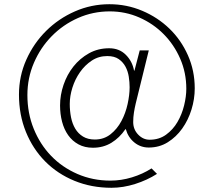

<svg xmlns="http://www.w3.org/2000/svg" viewBox="-20 -865 1014 911"><path d="M904 -446Q904 -395 888.5 -345Q873 -295 844.5 -255Q816 -215 776 -190Q736 -165 686 -165Q647 -165 617.5 -189Q588 -213 577 -252H575Q547 -211 508.5 -187.5Q470 -164 421 -164Q382 -164 352.5 -180Q323 -196 303.5 -223.5Q284 -251 274.5 -287.5Q265 -324 265 -365Q265 -414 281.5 -462.5Q298 -511 328.5 -549.5Q359 -588 402 -612Q445 -636 498 -636Q546 -636 577 -605Q608 -574 616 -530H618L643 -626H686L624 -374Q619 -353 615.5 -331Q612 -309 612 -286Q612 -251 635.5 -226.5Q659 -202 690 -202Q735 -202 768 -226Q801 -250 822 -286Q843 -322 853.5 -364.5Q864 -407 864 -444Q864 -520 835 -586.5Q806 -653 756.5 -703Q707 -753 641 -782Q575 -811 501 -811Q421 -811 350 -779.5Q279 -748 225.5 -693.5Q172 -639 141 -567Q110 -495 110 -414Q110 -328 140 -254Q170 -180 222.5 -125.5Q275 -71 347.5 -39.5Q420 -8 504 -8Q555 -8 606 -23.5Q657 -39 699 -66L725 -40Q678 -10 621 8Q564 26 509 26Q414 26 333.5 -7Q253 -40 194.5 -99Q136 -158 103 -239Q70 -320 70 -416Q70 -504 105 -582Q140 -660 199 -718.5Q258 -777 335.5 -811Q413 -845 499 -845Q581 -845 654.5 -814Q728 -783 783.5 -729.5Q839 -676 871.5 -603Q904 -530 904 -446ZM595 -451Q595 -475 591 -501Q587 -527 575.5 -548.5Q564 -570 543.5 -584.5Q523 -599 489 -599Q448 -599 415.5 -577.5Q383 -556 359.5 -522.5Q336 -489 323.5 -449Q311 -409 311 -372Q311 -339 317 -308.5Q323 -278 337 -254.5Q351 -231 374 -217Q397 -203 430 -203Q473 -203 504.5 -228Q536 -253 556 -290.5Q576 -328 585.5 -371.5Q595 -415 595 -451Z"/></svg>

Font: TypoPRO Sinkin Sans
Style: 200 X Light
Weight: 200
Designer: Keith Bates
Foundry: K-Type
Version: Sinkin Sans (version 1.0)  by Keith Bates   •   © 2014   www